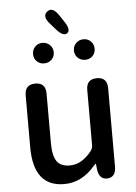

<svg xmlns="http://www.w3.org/2000/svg" viewBox="-62 -993 745 1053"><g transform="rotate(-5 310.0 -466.5)"><path d="M249 13Q80 13 80 -204V-490Q80 -550 138 -550Q195 -550 195 -490V-218Q195 -148 216.5 -117Q238 -86 287 -86Q325 -86 354.5 -105Q384 -124 407 -153Q419 -168 419 -187V-490Q419 -550 477 -550Q534 -550 534 -490V-59Q534 0 487 3Q441 5 434 -54L432 -76Q431 -83 429.5 -83Q428 -83 417 -71Q345 13 249 13ZM196.5 -656Q172 -656 156 -672Q140 -688 140 -712Q140 -736 156 -752.5Q172 -769 196.5 -769Q221 -769 237.5 -752.5Q254 -736 254 -712Q254 -688 237.5 -672Q221 -656 196.5 -656ZM422.5 -656Q398 -656 381.5 -672Q365 -688 365 -712Q365 -736 381.5 -752.5Q398 -769 422.5 -769Q447 -769 463 -752.5Q479 -736 479 -712Q479 -688 463 -672Q447 -656 422.5 -656ZM337 -810Q315 -793 276 -837L248 -869Q207 -914 238 -938Q268 -962 302 -911L326 -875Q359 -827 337 -810Z"/></g></svg>

Font: Resource Han Rounded TW Medium
Style: Regular
Weight: 500
Designer: Cyano Hao (round all glyphs); Ryoko NISHIZUKA 西塚涼子 (kana, bopomofo & ideographs); Paul D. Hunt (Latin, Greek & Cyrillic)
Foundry: Cyano Hao
Version: 0.990